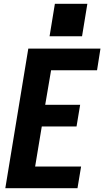

<svg xmlns="http://www.w3.org/2000/svg" viewBox="-20 -991 549 1011"><path d="M8 0 129 -735H509L491 -621H249L218 -439H402L383 -325H200L165 -114H407L388 0ZM241 -800 269 -971H440L412 -800Z"/></svg>

Font: Iosevka SS04 Heavy Oblique
Style: Regular
Weight: 900
Italic angle: -9°
Monospace: yes
Designer: Belleve Invis
Foundry: Belleve Invis
Version: Version 19.0.0; ttfautohint (v1.8.4)